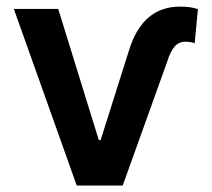

<svg xmlns="http://www.w3.org/2000/svg" viewBox="-20 -573 654 593"><path d="M359 0H217L22.7 -545.5H159.8L285.2 -140.3H290.8L377.8 -415.5Q419 -552.6 536.2 -552.6Q570.3 -552.6 591.3 -544.7L581.3 -439.6L579.5 -440Q568.2 -444.2 552.9 -444.2Q532.7 -444.2 519.5 -429.5Q506.4 -414.8 495.7 -380.7Z"/></svg>

Font: Linik Sans SemiBold
Style: Regular
Weight: 600
Designer: Fonts by Rasmus Andersson / Changes by Cristiano Sobral with parts from Marc Monis
Foundry: rsms
Version: Version 3.020; ttfautohint (v1.6)